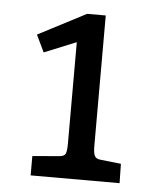

<svg xmlns="http://www.w3.org/2000/svg" viewBox="-40 -789 401 514"><g transform="rotate(5 160.0 -532.0)"><path d="M153 -403V-676L67 -641L45 -687L174 -754H224V-403Q224 -384 228 -376.5Q232 -369 244 -368L299 -362L300 -310H61V-362L133 -368Q146 -369 149.5 -376Q153 -383 153 -403Z"/></g></svg>

Font: Enriqueta
Style: Regular
Weight: 400
Designer: Viviana Monsalve, Gustavo Ibarra
Foundry: 72Puntos
Version: Version 2.000